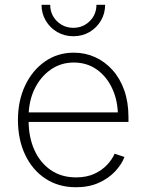

<svg xmlns="http://www.w3.org/2000/svg" viewBox="-20 -768 606 799"><path d="M296.4 11.2Q223.1 11.2 168.7 -24.9Q114.3 -61 84.5 -124.3Q54.7 -187.5 54.7 -268.6Q54.7 -349.1 84.7 -412.4Q114.7 -475.6 167.2 -512.2Q219.7 -548.8 287.1 -548.8Q334.5 -548.8 375.5 -530.3Q416.5 -511.7 448 -476.8Q479.5 -441.9 497.1 -392.3Q514.6 -342.8 514.6 -280.3V-260.7H81.5V-300.3H490.7L470.7 -285.2Q470.7 -348.1 447.5 -398.7Q424.3 -449.2 383.1 -478.5Q341.8 -507.8 287.1 -507.8Q232.9 -507.8 190.4 -477.8Q147.9 -447.8 123.5 -397Q99.1 -346.2 99.1 -282.7V-265.6Q99.1 -197.8 122.8 -144.5Q146.5 -91.3 190.9 -60.5Q235.4 -29.8 296.4 -29.8Q340.3 -29.8 372.6 -44.7Q404.8 -59.6 426 -82.5Q447.3 -105.5 457 -128.4L498 -114.7Q486.3 -84 459.2 -54.9Q432.1 -25.9 391.1 -7.3Q350.1 11.2 296.4 11.2ZM285.2 -617.2Q248 -617.2 218 -634.8Q188 -652.3 170.4 -682.1Q152.8 -711.9 152.8 -748H189Q189 -707.5 217 -679.9Q245.1 -652.3 285.2 -652.3Q325.2 -652.3 353.3 -679.9Q381.3 -707.5 381.3 -748H417.5Q417.5 -711.9 399.9 -682.1Q382.3 -652.3 352.5 -634.8Q322.8 -617.2 285.2 -617.2Z"/></svg>

Font: Inter 17pt ExtraLight
Style: Regular
Weight: 250
Version: Version 4.001;git-66647c0bb